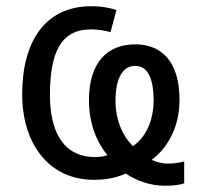

<svg xmlns="http://www.w3.org/2000/svg" viewBox="-20 -566 645 615"><path d="M272 -546C125 -546 51 -434 51 -263C51 -112 132 10 281 10C327 10 357 1 383 -10C419 14 463 29 509 29C531 29 555 27 570 21V-49C552 -44 534 -42 516 -42C498 -42 478 -48 466 -54C514 -90 555 -155 555 -246C555 -372 495 -424 413 -424C327 -424 265 -369 265 -246C265 -168 290 -111 324 -69C320 -67 304 -63 285 -63C181 -63 140 -147 140 -261C140 -395 173 -472 272 -472C297 -472 320 -467 334 -463L353 -534C334 -540 309 -546 272 -546ZM413 -355C454 -355 472 -313 472 -245C472 -176 445 -125 406 -98C376 -126 350 -177 350 -243C350 -314 372 -355 413 -355Z"/></svg>

Font: Noto Sans Thai
Style: Regular
Weight: 400
Designer: Monotype Design Team
Foundry: Monotype Imaging Inc.
Version: Version 1.901